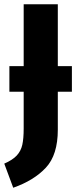

<svg xmlns="http://www.w3.org/2000/svg" viewBox="-33 -713 361 900"><path d="M304 -283H238V-105Q238 13 182 73Q126 133 29 167L-13 54Q26 37 45.5 16Q65 -5 71.5 -34Q78 -63 78 -111V-283H11V-403H78V-693H238V-403H304Z"/></svg>

Font: Fira Sans Condensed
Style: Bold
Weight: 700
Width: 3
Designer: bBox Type GmbH & Carrois Corporate GbR & Edenspiekermann AG
Foundry: bBox Type GmbH & Carrois Corporate GbR & Edenspiekermann AG
Version: Version 4.301